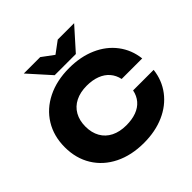

<svg xmlns="http://www.w3.org/2000/svg" viewBox="-242 -1189 1419 1419"><g transform="rotate(-45 468.0 -479.5)"><path d="M473.5 16.6Q343.3 16.6 244.4 -32.4Q145.5 -81.4 91 -170.1Q36.6 -258.7 36.6 -375Q36.6 -491.3 91 -579.9Q145.5 -668.6 244.4 -717.6Q343.3 -766.6 473.5 -766.6Q592.6 -766.6 686.3 -725.3Q780 -684.1 837.1 -608.7Q894.2 -533.3 905.5 -434.8H690.7Q681 -480.8 652.6 -513.9Q624.2 -547 578.4 -564.7Q532.6 -582.3 473.1 -582.3Q405 -582.3 355.3 -557.4Q305.5 -532.6 279 -485.7Q252.4 -438.8 252.4 -375Q252.4 -311.2 279 -264.3Q305.5 -217.4 355.3 -192.6Q405 -167.7 473.1 -167.7Q533.2 -167.7 578.7 -184.5Q624.2 -201.3 652.6 -234.4Q681 -267.5 690.7 -315.2H905.5Q894.2 -216.7 837.1 -141.3Q780 -65.9 686.3 -24.7Q592.6 16.6 473.5 16.6ZM360.4 -804.5 207.8 -974.7H379.4L519.8 -870.7H422.3L562.6 -974.7H733.9L581.7 -804.5Z"/></g></svg>

Font: Unbounded Variable
Style: Regular
Weight: 400
Designer: Luke Prowse, Jean-Baptiste Morizot, Fátima Lázaro, Florian Runge
Foundry: NaN
Version: Version 1.600;FEAKit 1.0